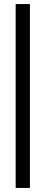

<svg xmlns="http://www.w3.org/2000/svg" viewBox="-20 -763 224 944"><path d="M57 161V-743H127V161Z"/></svg>

Font: Saira Ultra Condensed Medium
Style: Regular
Weight: 500
Width: 1
Designer: Hector Gatti with collaboration of the Omnibus-Type team
Foundry: Omnibus-Type
Version: Version 1.001; ttfautohint (v1.8)